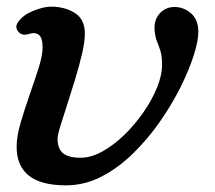

<svg xmlns="http://www.w3.org/2000/svg" viewBox="-20 -545 646 577"><path d="M178 12Q30 12 30 -104Q30 -135 42 -176Q54 -217 69 -260Q84 -303 96 -340.5Q108 -378 108 -402Q108 -431 97 -440Q86 -449 67 -443Q46 -436 34.5 -450.5Q23 -465 36 -481Q51 -501 81.5 -513Q112 -525 133 -525Q175 -525 205 -506Q235 -487 235 -444Q235 -419 226.5 -383Q218 -347 206 -307.5Q194 -268 182 -231Q170 -194 161.5 -166.5Q153 -139 153 -128Q153 -98 169.5 -84.5Q186 -71 222 -71Q254 -71 288 -90Q322 -109 353.5 -139.5Q385 -170 411 -207.5Q437 -245 452 -282Q467 -319 467 -350Q467 -377 462 -392.5Q457 -408 452 -420Q447 -432 445 -450Q441 -482 458.5 -503Q476 -524 505 -524Q532 -524 554 -505Q576 -486 576 -449Q576 -422 562 -378Q548 -334 522 -282Q496 -230 460 -178.5Q424 -127 379.5 -83.5Q335 -40 284.5 -14Q234 12 178 12Z"/></svg>

Font: Zen Antique Soft
Style: Regular
Weight: 400
Designer: Yoshimichi Ohira
Foundry: Positype
Version: Version 1.001